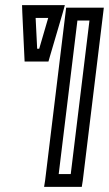

<svg xmlns="http://www.w3.org/2000/svg" viewBox="-20 -704 425 749"><path d="M303 0 382 -649 385 -674H360H263H238L235 -649L156 0L152 25H177H274H299L303 0ZM256 -25H209L282 -624H329L256 -25ZM175 -485 225 -655 233 -684H203H95H66L67 -655L75 -485L76 -464H97H147H169L175 -485ZM133 -514H125L119 -634H168L133 -514Z"/></svg>

Font: Gamestation Display Outline
Style: Italic
Weight: 400
Designer: Jonas Hecksher
Foundry: Jonas Hecksher, Playtypeª, e-types AS
Version: Version 1.003